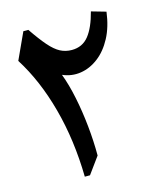

<svg xmlns="http://www.w3.org/2000/svg" viewBox="-117 -877 807 962"><g transform="rotate(-15 286.5 -396.0)"><path d="M446.3 -792 521.5 -770.5Q511.7 -693.8 481.9 -637.9Q452.1 -582 409.4 -549.6Q366.7 -517.1 318.6 -509.8Q270.5 -502.4 224.1 -522.5Q245.6 -465.8 260.7 -392.3Q275.9 -318.8 283.9 -239.7Q292 -160.6 292 -85.9L229.5 0H202.6Q199.2 -190.9 154.5 -356.2Q109.9 -521.5 30.8 -646.5L93.8 -783.7H119.6Q159.2 -725.6 188.7 -691.9Q218.3 -658.2 245.4 -644Q272.5 -629.9 304.7 -629.9Q359.9 -629.9 392.8 -671.1Q425.8 -712.4 446.3 -792Z"/></g></svg>

Font: Pinar-FD SemiBold
Style: Regular
Weight: 600
Designer: Amin Abedi
Version: Version 2.000